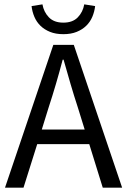

<svg xmlns="http://www.w3.org/2000/svg" viewBox="-20 -862 584 882"><path d="M203 -367 172 -267H369L338 -367Q320 -422 304 -476.5Q288 -531 272 -588H268Q253 -531 237 -476.5Q221 -422 203 -367ZM3 0 225 -656H319L541 0H452L390 -200H151L88 0ZM271 -705Q236 -705 210 -715.5Q184 -726 166 -743.5Q148 -761 138 -784.5Q128 -808 125 -834L175 -842Q181 -807 204.5 -782.5Q228 -758 271 -758Q314 -758 337.5 -782.5Q361 -807 367 -842L417 -834Q414 -808 404 -784.5Q394 -761 376 -743.5Q358 -726 332 -715.5Q306 -705 271 -705Z"/></svg>

Font: SourceSansPro
Style: Book
Weight: 400
Designer: Paul D. Hunt
Foundry: Adobe Systems Incorporated
Version: Version 2.021;PS 2.000;hotconv 1.0.86;makeotf.lib2.5.63406